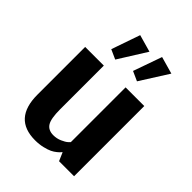

<svg xmlns="http://www.w3.org/2000/svg" viewBox="-214 -847 967 967"><g transform="rotate(45 269.0 -363.5)"><path d="M208 -562 157 -585 210 -738 302 -712ZM363 -562 312 -585 366 -738 458 -712ZM210 11Q56 11 56 -160V-500H189V-188Q189 -122 205 -97Q221 -72 257 -72Q281 -72 302.5 -81.5Q324 -91 334 -100L344 -110V-500H477V0H370L351 -44H349Q347 -42 344 -38Q341 -34 329.5 -24.5Q318 -15 303.5 -8Q289 -1 264 5Q239 11 210 11Z"/></g></svg>

Font: Arsenal
Style: Bold
Weight: 700
Designer: Andrij Shevchenko
Foundry: Stairsfor
Version: Version 2.001;PS 002.001;hotconv 1.0.88;makeotf.lib2.5.64775